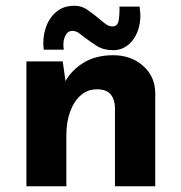

<svg xmlns="http://www.w3.org/2000/svg" viewBox="-20 -651 634 671"><path d="M199.2 -436.5 210 -359.4 208 -366.2Q231.4 -407.2 273.4 -432.6Q315.4 -458 376 -458Q437.5 -458 479.5 -421.4Q521.5 -384.8 522.5 -327.1V0H381.8V-275.4Q380.9 -304.7 366.2 -321.8Q351.6 -338.9 318.4 -338.9Q286.1 -338.9 262.2 -317.9Q238.3 -296.9 225.1 -260.7Q211.9 -224.6 211.9 -177.7V0H72.3V-436.5ZM376 -475.6Q341.8 -475.6 318.8 -490.2Q295.9 -504.9 276.4 -519.5Q265.6 -528.3 255.4 -535.6Q245.1 -543 232.4 -543Q219.7 -543 212.4 -532.7Q205.1 -522.5 202.6 -507.8Q200.2 -493.2 203.1 -477.5H132.8Q127.9 -516.6 139.2 -551.8Q150.4 -586.9 175.8 -608.9Q201.2 -630.9 240.2 -630.9Q265.6 -630.9 285.6 -616.7Q305.7 -602.5 322.3 -588.9Q335.9 -577.1 348.1 -567.9Q360.4 -558.6 373 -558.6Q391.6 -558.6 395 -581.1Q398.4 -603.5 397.5 -627.9H467.8Q474.6 -585 463.9 -550.3Q453.1 -515.6 429.7 -495.6Q406.2 -475.6 376 -475.6Z"/></svg>

Font: Josefin Sans CFJ
Style: Bold
Weight: 700
Designer: Santiago Orozco
Foundry: Typemade
Version: Version 2.001